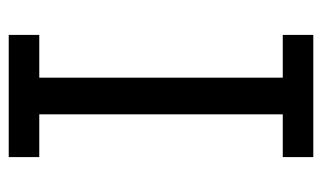

<svg xmlns="http://www.w3.org/2000/svg" viewBox="-169 -569 738 440"><g transform="rotate(90 200.0 -349.0)"><path d="M60 0V-70H158V-628H60V-698H340V-628H242V-70H340V0Z"/></g></svg>

Font: IBMPlexSans
Style: Regular
Weight: 400
Designer: Mike Abbink, Paul van der Laan, Pieter van Rosmalen
Foundry: Bold Monday
Version: Version 3.1